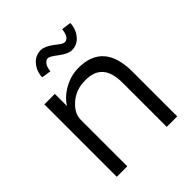

<svg xmlns="http://www.w3.org/2000/svg" viewBox="-204 -860 984 984"><g transform="rotate(-45 288.5 -367.5)"><path d="M71 0V-525H147V-437Q173 -479 223 -506.5Q273 -534 327 -534Q509 -534 509 -323V0H433V-318Q433 -395 400.5 -430.5Q368 -466 304 -464Q239 -464 193 -424Q147 -384 147 -337V0H109ZM161 -631Q163 -674 189 -704.5Q215 -735 255 -735Q281 -735 322 -705Q356 -676 370 -676Q402 -676 408 -733L460 -726Q458 -682 432 -651.5Q406 -621 367 -621Q341 -621 300 -652Q264 -680 251 -680Q237 -680 226 -665Q215 -650 213 -623Z"/></g></svg>

Font: Easer Grotesk Light
Style: Regular
Weight: 300
Designer: Boardeaser, Bonnie Shaver-Troup, Thomas Jockin
Foundry: Lexend
Version: Version 1.008;Glyphs 3.1.2 (3151)